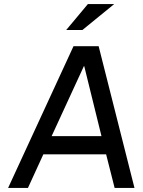

<svg xmlns="http://www.w3.org/2000/svg" viewBox="-20 -928 704 948"><path d="M467 -700 644 0H546L504 -166H194L118 0H20L343 -700ZM394 -601 235 -256H481L396 -601ZM307 -780 414 -908H544L387 -780Z"/></svg>

Font: Quantico
Style: Italic
Weight: 400
Italic angle: -12°
Designer: Matt Desmond
Foundry: MADtype
Version: Version 2.002